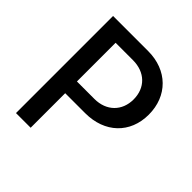

<svg xmlns="http://www.w3.org/2000/svg" viewBox="-193 -873 1018 1018"><g transform="rotate(45 316.0 -364.0)"><path d="M80 0H190V-259H340C486 -259 584 -352 584 -492C584 -632 487 -728 343 -728H80ZM190 -347V-637H320C411 -637 470 -579 470 -492C470 -406 411 -347 321 -347Z"/></g></svg>

Font: Wafeq Medium
Style: Regular
Weight: 500
Designer: Rasmus Andersson & Azza Alameddine
Foundry: Google & TypeTogether
Version: Version 3.000;January 28, 2025;FontCreator 15.0.0.3014 64-bi